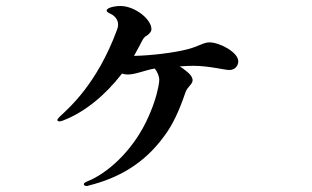

<svg xmlns="http://www.w3.org/2000/svg" viewBox="-20 -601 1040 639"><path d="M677 -460C657 -460 640 -446 604 -437C558 -425 480 -416 426 -415L444 -448C453 -466 457 -474 463 -479C466 -481 468 -482 471 -484C479 -491 484 -496 484 -504C484 -537 429 -581 381 -581C360 -581 335 -575 335 -566C335 -561 342 -558 348 -555C363 -548 373 -535 373 -519C373 -512 371 -505 368 -498C302 -321 210 -242 179 -213C173 -207 171 -204 171 -201C171 -199 174 -197 177 -197C180 -197 185 -198 190 -200C263 -228 331 -285 386 -356C393 -354 399 -353 405 -353C431 -353 461 -367 495 -373C504 -362 510 -347 510 -335C510 -331 509 -321 507 -312C501 -282 489 -242 465 -193C417 -96 337 -24 272 2C262 6 259 9 259 12C259 16 263 18 269 18C271 18 272 18 277 16C369 -7 457 -53 525 -146C555 -185 577 -234 597 -293C603 -312 621 -320 621 -334C621 -343 614 -354 598 -366C592 -371 585 -376 578 -380C593 -381 608 -382 623 -382C675 -382 728 -368 743 -368C763 -368 773 -383 773 -397C773 -427 711 -460 677 -460Z"/></svg>

Font: Shippori Mincho OTF
Style: Bold
Weight: 800
Designer: FONTDASU
Foundry: FONTDASU / Google Inc. / but / Adobe
Version: Version 3.300;hotconv 1.0.109;makeotfexe 2.5.65596